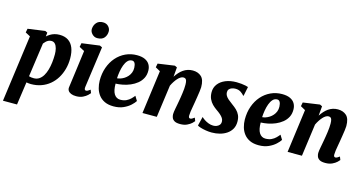

<svg xmlns="http://www.w3.org/2000/svg" viewBox="-101 -1285 3812 2012"><g transform="rotate(15 1805.0 -278.5)"><path d="M6.5 254 105 -470.5 52 -499 60 -541 246.5 -567 271 -555 266 -512.5Q281.5 -527 301.8 -539.5Q322 -552 347.2 -559.5Q372.5 -567 403 -567Q459 -567 496.8 -542.2Q534.5 -517.5 553.5 -470.2Q572.5 -423 572.5 -355.5Q572.5 -294.5 557.5 -239.8Q542.5 -185 514.5 -139.2Q486.5 -93.5 446.2 -60Q406 -26.5 354.8 -8.2Q303.5 10 244 10Q232 10 219.2 8.5Q206.5 7 194.5 5L159 254ZM204 -64.5Q215 -60.5 227.8 -58.8Q240.5 -57 257 -57Q290 -57 314.8 -73.8Q339.5 -90.5 357 -119.5Q374.5 -148.5 385.5 -187Q396.5 -225.5 401.5 -268.8Q406.5 -312 406.5 -356Q406.5 -390 399 -419Q391.5 -448 376.2 -465.2Q361 -482.5 336 -482.5Q318.5 -482.5 304 -475.5Q289.5 -468.5 277.8 -457.2Q266 -446 256 -433Z M734 10Q700.5 10 678.2 0.5Q656 -9 646 -25.2Q636 -41.5 639 -62.5Q642 -85.5 646.2 -116.2Q650.5 -147 655.5 -184.8Q660.5 -222.5 666.5 -267Q672.5 -311.5 679 -362Q685.5 -412.5 693 -468.5L637 -499L645 -541L838.5 -567L864.5 -555L802.5 -109.5Q800 -91.5 804.2 -82.2Q808.5 -73 819 -73Q828 -73 838 -78Q848 -83 864.5 -95.5L877.5 -61Q872 -53.5 854.2 -36.5Q836.5 -19.5 806.5 -4.8Q776.5 10 734 10ZM789.5 -635Q757.5 -635 733.5 -660.2Q709.5 -685.5 711.5 -716Q714 -755.5 738.5 -783.2Q763 -811 807.5 -811Q846 -811 868 -786.5Q890 -762 889.5 -733Q889 -692.5 865.2 -663.8Q841.5 -635 789.5 -635Z M1363.5 -106Q1350.5 -84.5 1320.8 -57Q1291 -29.5 1245.8 -9Q1200.5 11.5 1139.5 11.5Q1082 11.5 1042.2 -7.5Q1002.5 -26.5 978 -58.8Q953.5 -91 942.5 -130.8Q931.5 -170.5 931 -212Q930.5 -290 953.8 -355.5Q977 -421 1019 -469Q1061 -517 1118 -543.8Q1175 -570.5 1241 -570.5Q1295 -570.5 1329 -554.2Q1363 -538 1379.2 -510.2Q1395.5 -482.5 1396.5 -448Q1398 -399.5 1379.2 -363Q1360.5 -326.5 1328.5 -300.8Q1296.5 -275 1257 -258.2Q1217.5 -241.5 1176.5 -233.5Q1135.5 -225.5 1100 -224.5Q1100 -187 1105.8 -159Q1111.5 -131 1123.2 -112.2Q1135 -93.5 1152 -83.8Q1169 -74 1190 -74Q1228 -74 1255.2 -87Q1282.5 -100 1301.5 -119Q1320.5 -138 1333.5 -155ZM1206 -503Q1177.5 -503 1158 -481.8Q1138.5 -460.5 1126.2 -427Q1114 -393.5 1107.8 -355.2Q1101.5 -317 1100 -282.5Q1117 -283.5 1137.2 -290.2Q1157.5 -297 1177 -309.5Q1196.5 -322 1212.8 -340.5Q1229 -359 1238.2 -382.8Q1247.5 -406.5 1246.5 -435.5Q1245 -469 1234.8 -486Q1224.5 -503 1206 -503Z M1668 -451.5Q1684.5 -477 1703.5 -498.2Q1722.5 -519.5 1744.8 -535Q1767 -550.5 1792.8 -558.8Q1818.5 -567 1847.5 -567Q1904.5 -567 1940.5 -534.2Q1976.5 -501.5 1976.5 -420Q1976.5 -405 1972.2 -374Q1968 -343 1962.5 -308.5Q1957 -274 1952.5 -247Q1948.5 -222 1943.5 -195Q1938.5 -168 1935 -143.2Q1931.5 -118.5 1931.5 -100.5Q1931.5 -82.5 1937.5 -77.8Q1943.5 -73 1950 -73Q1958.5 -73 1968.2 -77.8Q1978 -82.5 1994.5 -95L2008 -60.5Q2003 -53 1985 -36Q1967 -19 1936.2 -4.5Q1905.5 10 1862 10Q1820 10 1799.5 -2.8Q1779 -15.5 1772 -34.2Q1765 -53 1765 -71.5Q1765 -82.5 1767.2 -98.5Q1769.5 -114.5 1773.2 -134.2Q1777 -154 1781 -175Q1785 -196 1788.5 -216Q1792 -236 1796 -259.8Q1800 -283.5 1803.2 -308.5Q1806.5 -333.5 1808.8 -357.5Q1811 -381.5 1810.5 -403Q1810 -430 1805.8 -444.8Q1801.5 -459.5 1793 -465.2Q1784.5 -471 1771 -471Q1756.5 -471 1740.8 -461.5Q1725 -452 1710 -435.2Q1695 -418.5 1681 -397Q1667 -375.5 1655.5 -351L1607.5 0H1452L1515 -470L1463 -499L1471 -541L1652 -567L1677 -555Z M2429 -449H2423.5Q2413.5 -463 2389 -480.5Q2364.5 -498 2329 -498Q2308 -498 2290 -491.8Q2272 -485.5 2261 -472.8Q2250 -460 2250 -440Q2250 -420 2259.8 -403Q2269.5 -386 2289 -369Q2308.5 -352 2337 -331.5Q2365.5 -311.5 2388 -289.8Q2410.5 -268 2423.8 -239Q2437 -210 2437 -169Q2437 -123.5 2418 -90Q2399 -56.5 2366.2 -34.2Q2333.5 -12 2291.8 -1Q2250 10 2204 10Q2172.5 10 2139.8 4.5Q2107 -1 2082 -8.8Q2057 -16.5 2047.5 -24L2071.5 -121.5H2073.5Q2083.5 -111 2103.5 -97.5Q2123.5 -84 2149.2 -74Q2175 -64 2201.5 -64Q2219.5 -64 2237.5 -70.5Q2255.5 -77 2267.5 -91Q2279.5 -105 2279.5 -127.5Q2279.5 -147.5 2268.5 -164.8Q2257.5 -182 2237.8 -199.2Q2218 -216.5 2190.5 -235Q2167.5 -251 2145.5 -273Q2123.5 -295 2109.2 -326Q2095 -357 2095 -399.5Q2095 -449 2123.5 -486.8Q2152 -524.5 2203.2 -545.8Q2254.5 -567 2322.5 -567Q2349.5 -567 2375.8 -564Q2402 -561 2421.8 -556.8Q2441.5 -552.5 2449.5 -549Z M2938 -106Q2925 -84.5 2895.2 -57Q2865.5 -29.5 2820.2 -9Q2775 11.5 2714 11.5Q2656.5 11.5 2616.8 -7.5Q2577 -26.5 2552.5 -58.8Q2528 -91 2517 -130.8Q2506 -170.5 2505.5 -212Q2505 -290 2528.2 -355.5Q2551.5 -421 2593.5 -469Q2635.5 -517 2692.5 -543.8Q2749.5 -570.5 2815.5 -570.5Q2869.5 -570.5 2903.5 -554.2Q2937.5 -538 2953.8 -510.2Q2970 -482.5 2971 -448Q2972.5 -399.5 2953.8 -363Q2935 -326.5 2903 -300.8Q2871 -275 2831.5 -258.2Q2792 -241.5 2751 -233.5Q2710 -225.5 2674.5 -224.5Q2674.5 -187 2680.2 -159Q2686 -131 2697.8 -112.2Q2709.5 -93.5 2726.5 -83.8Q2743.5 -74 2764.5 -74Q2802.5 -74 2829.8 -87Q2857 -100 2876 -119Q2895 -138 2908 -155ZM2780.5 -503Q2752 -503 2732.5 -481.8Q2713 -460.5 2700.8 -427Q2688.5 -393.5 2682.2 -355.2Q2676 -317 2674.5 -282.5Q2691.5 -283.5 2711.8 -290.2Q2732 -297 2751.5 -309.5Q2771 -322 2787.2 -340.5Q2803.5 -359 2812.8 -382.8Q2822 -406.5 2821 -435.5Q2819.5 -469 2809.2 -486Q2799 -503 2780.5 -503Z M3242.5 -451.5Q3259 -477 3278 -498.2Q3297 -519.5 3319.2 -535Q3341.5 -550.5 3367.2 -558.8Q3393 -567 3422 -567Q3479 -567 3515 -534.2Q3551 -501.5 3551 -420Q3551 -405 3546.8 -374Q3542.5 -343 3537 -308.5Q3531.5 -274 3527 -247Q3523 -222 3518 -195Q3513 -168 3509.5 -143.2Q3506 -118.5 3506 -100.5Q3506 -82.5 3512 -77.8Q3518 -73 3524.5 -73Q3533 -73 3542.8 -77.8Q3552.5 -82.5 3569 -95L3582.5 -60.5Q3577.5 -53 3559.5 -36Q3541.5 -19 3510.8 -4.5Q3480 10 3436.5 10Q3394.5 10 3374 -2.8Q3353.5 -15.5 3346.5 -34.2Q3339.5 -53 3339.5 -71.5Q3339.5 -82.5 3341.8 -98.5Q3344 -114.5 3347.8 -134.2Q3351.5 -154 3355.5 -175Q3359.5 -196 3363 -216Q3366.5 -236 3370.5 -259.8Q3374.5 -283.5 3377.8 -308.5Q3381 -333.5 3383.2 -357.5Q3385.5 -381.5 3385 -403Q3384.5 -430 3380.2 -444.8Q3376 -459.5 3367.5 -465.2Q3359 -471 3345.5 -471Q3331 -471 3315.2 -461.5Q3299.5 -452 3284.5 -435.2Q3269.5 -418.5 3255.5 -397Q3241.5 -375.5 3230 -351L3182 0H3026.5L3089.5 -470L3037.5 -499L3045.5 -541L3226.5 -567L3251.5 -555Z"/></g></svg>

Font: Merriweather 20pt Black
Style: Italic
Weight: 900
Italic angle: -7.8°
Version: Version 2.101